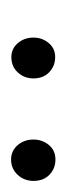

<svg xmlns="http://www.w3.org/2000/svg" viewBox="96 -864 122 355"><g transform="rotate(90 157.5 -687.0)"><path d="M275.5 -646Q259.5 -646 249 -658Q238.5 -670 238.5 -687.5Q238.5 -703.5 248.5 -715.8Q258.5 -728 275.5 -728Q292 -728 303.5 -717Q315 -706 315 -687.5Q315 -670.5 303.8 -658.2Q292.5 -646 275.5 -646ZM86 -646.5Q70.5 -646.5 60.2 -658.5Q50 -670.5 50 -687.5Q50 -703.5 60 -715.5Q70 -727.5 86 -727.5Q102.5 -727.5 114 -716.5Q125.5 -705.5 125.5 -687.5Q125.5 -670.5 114.5 -658.5Q103.5 -646.5 86 -646.5Z"/></g></svg>

Font: Edu VIC WA NT Hand
Style: Regular
Weight: 400
Designer: Tina and Corey Anderson, Eben Sorkin, Mirko Velimirovic
Foundry: Google for Education
Version: Version 1.000